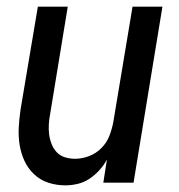

<svg xmlns="http://www.w3.org/2000/svg" viewBox="-20 -550 540 578"><path d="M177 8Q150 8 125.5 0Q101 -8 82.5 -25.5Q64 -43 53.5 -66Q43 -89 39 -114.5Q35 -140 36.5 -167Q38 -194 42 -221L94 -530H184L131 -207Q128 -192 127 -176Q126 -160 128 -145Q130 -130 135.5 -116Q141 -102 151 -91.5Q161 -81 175.5 -76.5Q190 -72 206 -72Q227 -72 248 -80Q269 -88 285 -104Q301 -120 309 -140.5Q317 -161 321 -182L379 -530H469L382 0H291L302 -70Q293 -53 279.5 -38Q266 -23 249.5 -12Q233 -1 214 3.5Q195 8 177 8Z"/></svg>

Font: Iosevka Curly Medium Oblique
Style: Regular
Weight: 500
Italic angle: -9°
Monospace: yes
Designer: Belleve Invis
Foundry: Belleve Invis
Version: Version 11.1.0; ttfautohint (v1.8.3)